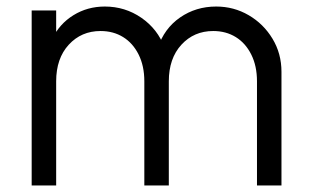

<svg xmlns="http://www.w3.org/2000/svg" viewBox="-20 -568 948 588"><path d="M77 -536H152V-434L140 -449Q162 -495 205 -521.5Q248 -548 301 -548Q363 -548 413 -513.5Q463 -479 484 -422L463 -421Q483 -481 531.5 -514.5Q580 -548 642 -548Q696 -548 741.5 -521.5Q787 -495 814.5 -449.5Q842 -404 842 -348V0H767V-319Q767 -366 749.5 -401Q732 -436 702 -454.5Q672 -473 633 -473Q574 -473 535.5 -431Q497 -389 497 -319V0H422V-319Q422 -366 404.5 -401Q387 -436 357 -454.5Q327 -473 288 -473Q229 -473 190.5 -431Q152 -389 152 -319V0H77Z"/></svg>

Font: Trafiko Sans Variable
Style: Regular
Weight: 400
Designer: Gumpita Rahayu / Trafiko
Foundry: Tokotype / Trafiko
Version: Version 0.001;FEAKit 1.0